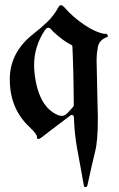

<svg xmlns="http://www.w3.org/2000/svg" viewBox="-20 -531 470 756"><path d="M257.8 -76.7Q245.6 -67.4 231 -56.4Q216.3 -45.4 201.2 -33.9Q186 -22.5 171.1 -11Q156.2 0.5 143.6 10.3Q135.7 16.1 130.9 16.1Q130.4 16.1 127.9 15.6Q125.5 15.1 125.5 9.8V8.8V8.3V7.8V7.3Q125.5 -2.9 95.2 -31.7Q18.6 -104 18.6 -217.8V-218.3V-221.7V-222.2V-223.6V-226.1Q21.5 -328.1 113.8 -399.4Q142.1 -421.4 166.7 -445.1Q191.4 -468.8 210.4 -502.9Q213.9 -510.7 220.2 -510.7Q225.1 -510.7 231.9 -503.9Q249 -483.9 268.6 -466.8Q288.1 -449.7 310.1 -434.6Q353 -404.8 391.6 -397.5L393.1 -397.9Q394 -398.4 395.5 -398.4Q399.4 -398.4 402.3 -395Q404.8 -391.1 404.8 -388.7Q404.8 -386.2 401.9 -385.3Q371.1 -373.5 365.7 -347.7Q360.4 -319.8 360.4 -296.4V-295.9V-292.5V-292V-291.5V-290.5V-290V-289.6V-288.6V-288.1L364.7 -89.4Q365.2 -81.5 365.2 -74Q365.2 -66.4 365.2 -59.6Q365.2 24.4 354.5 65.9Q349.1 87.4 341.8 119.6Q334.5 151.9 324.7 196.3Q323.2 205.6 317.4 205.6Q316.9 205.6 313.7 205.3Q310.5 205.1 309.6 196.3Q302.2 154.8 295.7 119.1Q289.1 83.5 283.7 53.7Q278.3 23.9 275.1 -7.1Q272 -38.1 271 -70.3Q270 -75.7 267.3 -77.1Q264.6 -78.6 263.2 -78.6Q259.8 -78.6 257.8 -76.7ZM188 -407.7Q178.2 -421.9 170.4 -421.9Q163.6 -421.9 156.7 -412.1Q114.3 -348.6 114.3 -274.4Q114.3 -266.1 114.7 -258.1Q115.2 -250 116.2 -241.7Q131.3 -108.9 210 -77.1Q217.3 -74.7 222.7 -74.7Q227.5 -74.7 233.4 -76.7Q240.7 -78.1 269 -111.8Q270.5 -114.3 270.5 -116.7Q270 -150.4 269.8 -182.9Q269.5 -215.3 268.6 -247.6Q267.6 -279.8 266.8 -304.7Q266.1 -329.6 265.1 -347.7Q265.1 -353 261.7 -353.5Q228 -370.6 189.5 -406.2Z"/></svg>

Font: UnifrakturMaguntia sl
Style: Regular
Weight: 400
Designer: j. 'mach' wust, based on a font by Peter Wiegel, original typeface by Carl Albert Fahrenwaldt 1901
Version: Version 2010-11-24